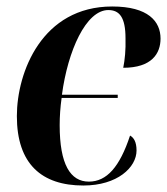

<svg xmlns="http://www.w3.org/2000/svg" viewBox="-20 -563 515 592"><path d="M237 9C342 9 401 -47 401 -99C401 -126 392 -139 381 -145C349 -48 309 -3 254 -3C197 -3 164 -56 164 -177C164 -204 166 -233 170 -261H343V-271H171C189 -406 245 -532 314 -532C348 -532 367 -510 367 -445C368 -409 365 -379 360 -354C448 -354 475 -398 475 -444C475 -497 437 -543 326 -543C110 -543 32 -341 32 -205C32 -57 109 9 237 9Z"/></svg>

Font: Noto Serif Display Condensed
Style: Bold Italic
Weight: 700
Width: 3
Italic angle: -12°
Designer: Monotype Design Team
Foundry: Monotype Imaging Inc.
Version: Version 2.009